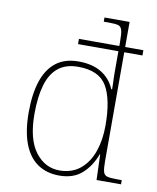

<svg xmlns="http://www.w3.org/2000/svg" viewBox="-86 -827 741 904"><g transform="rotate(10 285.0 -375.0)"><path d="M259 10Q198 10 154.5 -20Q111 -50 88.5 -110Q66 -170 66 -259Q66 -347 86.5 -408.5Q107 -470 149 -502.5Q191 -535 256 -535Q323 -535 366.5 -508Q410 -481 430 -433H434Q434 -447 433.5 -460.5Q433 -474 432.5 -487Q432 -500 432 -512.5Q432 -525 432 -535V-615H239V-640H432V-662Q432 -699 427.5 -715.5Q423 -732 409.5 -736Q396 -740 367 -740H340V-760H460V-640H547V-615H460V-94Q460 -59 464.5 -43.5Q469 -28 484 -24Q499 -20 532 -20H553V0H436L432 -122H430Q408 -63 367 -26.5Q326 10 259 10ZM258 -14Q317 -15 356 -48Q395 -81 414 -136Q433 -191 433 -259Q433 -384 396 -447Q359 -510 259 -510Q200 -510 163.5 -480.5Q127 -451 110.5 -394Q94 -337 94 -256Q94 -135 140.5 -74Q187 -13 258 -14Z"/></g></svg>

Font: Noto Serif Armenian Thin
Style: Regular
Weight: 250
Version: Version 2.007